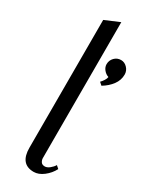

<svg xmlns="http://www.w3.org/2000/svg" viewBox="-237 -974 812 1028"><g transform="rotate(30 169.0 -459.5)"><path d="M182 -84Q182 -72 189 -61Q196 -50 213 -50Q227 -50 242.5 -62.5Q258 -75 266 -89L283 -74Q266 -41 236 -18Q206 5 176 5Q92 5 92 -96V-886L182 -924ZM283 -748Q259 -748 242.5 -731Q226 -714 226 -690Q226 -672 238.5 -656.5Q251 -641 269 -635Q268 -625 260 -612.5Q252 -600 243 -591L260 -576Q295 -597 316.5 -626Q338 -655 338 -690Q338 -713 321.5 -730.5Q305 -748 283 -748Z"/></g></svg>

Font: Amita
Style: Regular
Weight: 400
Designer: Eduardo Rodriguez Tunni, Modular Infotech, Brian J. Bonislawsky
Foundry: Eduardo Rodriguez Tunni, Modular Infotech, Brian J. Bonislawsky
Version: Version 1.004